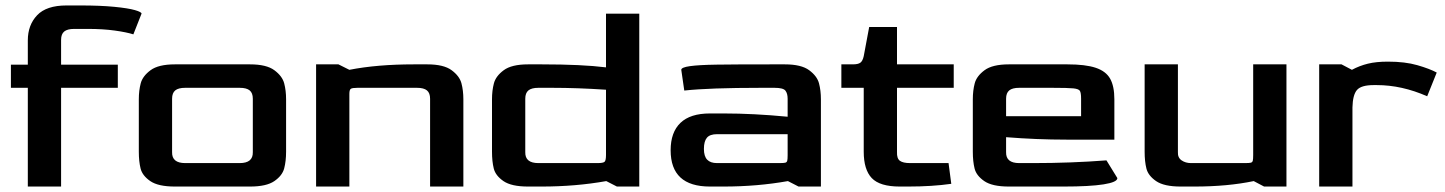

<svg xmlns="http://www.w3.org/2000/svg" viewBox="-20 -684 5298 704"><path d="M82 -362H20V-447H82V-536Q82 -592 116 -628Q150 -664 224 -664H274Q348 -664 399 -659Q450 -654 474.5 -647Q499 -640 499 -634L469 -558Q444 -566 400.5 -572Q357 -578 302 -578H252Q227 -578 215.5 -568.5Q204 -559 204 -538V-447H412V-362H204V0H82Z M489 -128V-320Q489 -352 496 -378.5Q503 -405 532 -426.5Q561 -448 621 -448H897Q957 -448 986 -426.5Q1015 -405 1022 -378.5Q1029 -352 1029 -320V-128Q1029 -93 1022 -66.5Q1015 -40 986 -20Q957 0 897 0H621Q560 0 531 -20Q502 -40 495.5 -66Q489 -92 489 -128ZM859 -86Q908 -86 907 -126V-322Q907 -343 895.5 -352.5Q884 -362 859 -362H659Q634 -362 622.5 -352.5Q611 -343 611 -322V-126Q610 -86 659 -86Z M1139 -448H1221L1261 -428Q1363 -448 1497 -448H1547Q1607 -448 1636 -426.5Q1665 -405 1672 -378.5Q1679 -352 1679 -320V0H1557V-322Q1557 -343 1545.5 -352.5Q1534 -362 1509 -362H1291Q1272 -362 1266.5 -358.5Q1261 -355 1261 -340V0H1139Z M1784 -128V-320Q1784 -352 1791 -378.5Q1798 -405 1827 -426.5Q1856 -448 1916 -448H1967Q2114 -448 2202 -437V-634H2324V0H2242L2203 -20Q2091 0 1966 0H1916Q1855 0 1826 -20Q1797 -40 1790.5 -66Q1784 -92 1784 -128ZM2171 -86Q2192 -86 2197 -91Q2202 -96 2202 -116V-355Q2097 -362 2005 -362H1954Q1929 -362 1917.5 -352.5Q1906 -343 1906 -322V-126Q1905 -86 1954 -86Z M2439 -133Q2439 -199 2475 -233.5Q2511 -268 2583 -268H2634Q2743 -268 2868 -256V-322Q2868 -341 2860 -351.5Q2852 -362 2820 -362H2770Q2581 -362 2489 -352L2478 -428Q2478 -437 2510 -441.5Q2542 -446 2607 -447Q2672 -448 2808 -448H2858Q2918 -448 2947 -426.5Q2976 -405 2983 -378.5Q2990 -352 2990 -320V0H2908L2869 -20Q2757 0 2633 0H2583Q2439 0 2439 -133ZM2838 -86Q2854 -86 2859.5 -87.5Q2865 -89 2866.5 -94.5Q2868 -100 2868 -115V-192H2609Q2583 -192 2572 -179Q2561 -166 2561 -138Q2561 -111 2573 -98.5Q2585 -86 2609 -86Z M3147 -128V-362H3065V-448H3107Q3126 -448 3134.5 -454Q3143 -460 3147 -478L3167 -585H3269V-448H3477V-362H3269V-127Q3268 -103 3279.5 -94.5Q3291 -86 3317 -86H3458L3468 -10Q3398 0 3310 0H3279Q3206 0 3176.5 -31Q3147 -62 3147 -128Z M3547 -128V-320Q3547 -352 3554 -378.5Q3561 -405 3590 -426.5Q3619 -448 3679 -448H3894Q3960 -448 3997.5 -435.5Q4035 -423 4050.5 -395.5Q4066 -368 4066 -320V-172H3891Q3781 -172 3669 -181V-126Q3668 -86 3717 -86H3768Q3907 -86 4037 -96L4077 -31Q4077 -16 4026.5 -8Q3976 0 3880 0H3679Q3618 0 3589 -20Q3560 -40 3553.5 -66Q3547 -92 3547 -128ZM3944 -258V-322Q3944 -344 3939.5 -351Q3935 -358 3915.5 -360Q3896 -362 3838 -362H3717Q3692 -362 3680.5 -352.5Q3669 -343 3669 -322V-258Z M4177 -128V-448H4299V-126Q4298 -106 4312.5 -96Q4327 -86 4347 -86H4545Q4561 -86 4566.5 -87.5Q4572 -89 4573.5 -94.5Q4575 -100 4575 -116V-448H4697V0H4615L4577 -20Q4481 0 4360 0H4309Q4248 0 4219 -20Q4190 -40 4183.5 -66Q4177 -92 4177 -128Z M4817 -448H4899L4937 -428Q4965 -443 4995.5 -450.5Q5026 -458 5069 -458Q5132 -458 5177 -445Q5222 -432 5248 -418L5213 -331Q5120 -372 5028 -372H5017Q4971 -372 4955.5 -354Q4940 -336 4939 -290V0H4817Z"/></svg>

Font: Gold
Style: Regular
Weight: 400
Designer: jaiki
Version: Version 1.000